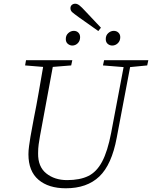

<svg xmlns="http://www.w3.org/2000/svg" viewBox="-20 -998 818 1033"><path d="M534 -646 540 -674H778L772 -646L680 -637L608 -257Q581 -112 514.5 -48.5Q448 15 334 15Q241 15 187 -31Q133 -77 133 -168Q133 -189 136.5 -213.5Q140 -238 144 -263L162 -361Q176 -430 188 -499.5Q200 -569 212 -638L115 -646L120 -674H369L363 -646L264 -638L195 -265Q191 -243 188 -221Q185 -199 185 -173Q184 -101 229 -65Q274 -29 341 -29Q410 -29 455 -51Q500 -73 529.5 -128.5Q559 -184 578 -283L645 -637ZM369 -753Q356 -753 345 -762Q334 -771 334 -788Q334 -808 347.5 -820Q361 -832 377 -832Q392 -832 401.5 -822.5Q411 -813 411 -798Q411 -778 398.5 -765.5Q386 -753 369 -753ZM509 -831 403 -906Q378 -924 368.5 -932.5Q359 -941 359 -954Q359 -965 366.5 -971.5Q374 -978 385 -978Q396 -978 408 -968.5Q420 -959 439 -938L523 -849ZM584 -753Q570 -753 559.5 -762Q549 -771 549 -788Q549 -808 562.5 -820Q576 -832 592 -832Q607 -832 617 -822.5Q627 -813 627 -798Q627 -778 614 -765.5Q601 -753 584 -753Z"/></svg>

Font: Source Serif Pro Light
Style: Italic
Weight: 300
Italic angle: -12°
Designer: Frank Grießhammer
Foundry: Adobe Systems Incorporated
Version: Version 3.001;hotconv 1.0.111;makeotfexe 2.5.65597